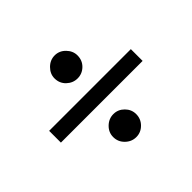

<svg xmlns="http://www.w3.org/2000/svg" viewBox="-111 -631 761 761"><g transform="rotate(-45 269.0 -251.0)"><path d="M202 -87Q202 -113 221.5 -132Q241 -151 267 -151Q293 -151 312 -132Q331 -113 331 -87Q331 -60 312 -41Q293 -22 267 -22Q241 -22 221.5 -41Q202 -60 202 -87ZM202 -416Q202 -441 221.5 -460.5Q241 -480 267 -480Q293 -480 312 -460.5Q331 -441 331 -416Q331 -388 312 -369.5Q293 -351 267 -351Q241 -351 221.5 -369.5Q202 -388 202 -416ZM498 -284V-218H40V-284Z"/></g></svg>

Font: Mukta Medium
Style: Regular
Weight: 500
Designer: Girish Dalvi and Yashodeep Gholap
Foundry: Ek Type
Version: Version 2.538;PS 1.002;hotconv 16.6.51;makeotf.lib2.5.65220;